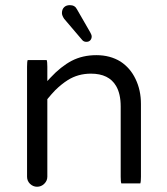

<svg xmlns="http://www.w3.org/2000/svg" viewBox="-20 -712 635 731"><path d="M85.4 -483.4Q83 -477.1 83 -458V-39.1Q83 -23.4 94.2 -12.2Q106 -1 121.1 -1Q137.2 -1 148.7 -12.5Q160.2 -23.9 160.2 -39.1V-334.5Q176.3 -354 190.4 -368.7Q214.4 -392.1 238.3 -407.2Q277.3 -431.6 326.2 -431.6Q394.5 -431.6 421.9 -384.8Q439.5 -355 439.5 -306.6V-39.1Q439.5 -20 441.9 -13.7H514.2Q516.6 -20 516.6 -39.1V-316.4Q516.6 -368.7 496.1 -411.1Q476.1 -453.1 439 -477.5Q399.4 -502 346.9 -502Q294.4 -502 252.9 -480.5Q211.4 -458.5 171.9 -416L160.2 -403.3V-458Q160.2 -477.1 157.7 -483.4ZM329.1 -573.2Q329.1 -579.1 323.2 -589.4L272.9 -676.8Q265.1 -692.4 246.1 -692.4Q231.9 -692.4 223.9 -684.3Q215.8 -676.3 215.8 -662.1Q215.8 -653.3 224.1 -640.6Q292.5 -559.6 293.5 -559.1Q299.3 -552.7 308.8 -552.7Q318.4 -552.7 323.7 -558.6Q329.1 -564.5 329.1 -573.2Z"/></svg>

Font: YuPearl-Light
Style: Light
Weight: 300
Designer: Max Yao
Foundry: Max-Everyday
Version: Version 1.011; ttfautohint (v1.8.3)